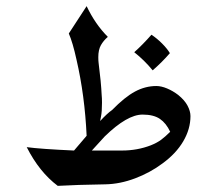

<svg xmlns="http://www.w3.org/2000/svg" viewBox="-20 -602 696 625"><path d="M509 -70Q469 -40 420 -21.5Q371 -3 324 -2L237 0L168 3Q108 -42 67 -123Q111 -117 221 -112L262 -160Q256 -291 229 -408Q217 -463 204 -493L262 -582Q290 -523 331 -482Q317 -470 308.5 -455Q300 -440 300 -416Q300 -404 301 -397Q309 -335 311 -292Q312 -283 312 -268Q312 -239 309 -224Q306 -209 306 -208Q329 -233 345 -244Q386 -286 419.5 -304Q453 -322 489 -322Q505 -322 524 -314Q543 -306 560 -293Q581 -276 590.5 -258Q600 -240 600 -224Q600 -182 576.5 -142Q553 -102 509 -70ZM444 -229Q394 -229 321 -158L279 -112H377Q427 -112 471 -129Q491 -137 504.5 -147Q518 -157 534 -173Q521 -201 500.5 -215Q480 -229 444 -229ZM533 -429Q508 -400 477 -373Q450 -406 417 -432Q445 -457 473 -489Q491 -477 507.5 -460.5Q524 -444 533 -429Z"/></svg>

Font: Mirza Medium
Style: Regular
Weight: 500
Designer: Arabic design by Kourosh Beigpour, Latin design by Eduardo Tunni, engineering by Lasse Fister
Version: Version 1.0010g